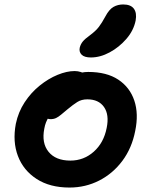

<svg xmlns="http://www.w3.org/2000/svg" viewBox="-20 -830 675 862"><path d="M292 12Q204 12 144.5 -26.5Q85 -65 60.5 -129.5Q36 -194 51 -274Q62 -327 90.5 -370.5Q119 -414 158 -445.5Q197 -477 238.5 -494Q280 -511 315 -511Q330 -511 343.5 -506.5Q357 -502 365 -492Q373 -482 370 -465Q363 -435 346 -411.5Q329 -388 287 -373Q259 -362 236.5 -344.5Q214 -327 199 -304.5Q184 -282 179 -253Q166 -188 198 -148.5Q230 -109 296 -109Q356 -109 401 -149Q446 -189 459 -256Q471 -315 447 -349.5Q423 -384 372 -384Q346 -384 327 -372Q308 -360 284 -340Q266 -325 254 -315Q242 -305 231.5 -300Q221 -295 206 -295Q190 -295 177.5 -310Q165 -325 171 -358Q177 -385 197.5 -411.5Q218 -438 248 -459.5Q278 -481 311.5 -494Q345 -507 376 -507Q459 -507 511 -472.5Q563 -438 583 -378.5Q603 -319 587 -242Q572 -165 529.5 -108Q487 -51 425.5 -19.5Q364 12 292 12ZM388 -572Q359 -572 346.5 -584.5Q334 -597 338 -616Q342 -632 352 -644Q362 -656 383 -671Q410 -691 424 -709.5Q438 -728 453 -756Q470 -788 489.5 -799Q509 -810 533 -810Q567 -810 581 -791Q595 -772 589 -738Q580 -693 547.5 -655.5Q515 -618 472.5 -595Q430 -572 388 -572Z"/></svg>

Font: Shantell Sans SemiBold
Style: Italic
Weight: 600
Italic angle: -11°
Designer: Stephen Nixon, Anya Danilova, Shantell Martin
Foundry: Arrow Type
Version: Version 1.011;[c5ecc13dd]